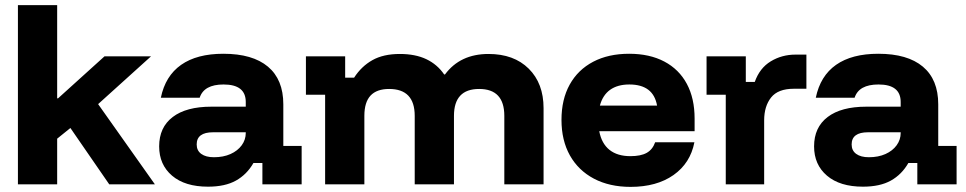

<svg xmlns="http://www.w3.org/2000/svg" viewBox="-20 -720 3773 750"><path d="M50 0V-700H203.3V-335.8H206.7L388.3 -500H570L363.3 -313.3L585 0H406.7L255 -220L203.3 -178.3V0Z M792.5 9.2Q702.5 9.2 652.1 -33.8Q601.7 -76.7 601.7 -148.3Q601.7 -222.5 654.6 -262.9Q707.5 -303.3 805.8 -303.3H940V-321.7Q940 -390 853.3 -390Q776.7 -390 760 -338.3H608.3Q625.8 -423.3 687.5 -466.7Q749.2 -510 852.5 -510Q966.7 -510 1026.7 -459.6Q1086.7 -409.2 1086.7 -312.5V-150H1158.3V0H1005V-83.3H970Q944.2 -38.3 901.7 -14.6Q859.2 9.2 792.5 9.2ZM815.8 -105.8Q852.5 -105.8 880.4 -118.3Q908.3 -130.8 924.2 -152.5Q940 -174.2 940 -200.8V-203.3H812.5Q748.3 -203.3 748.3 -155.8Q748.3 -131.7 766.2 -118.8Q784.2 -105.8 815.8 -105.8Z M1250 0V-350H1175V-500H1328.3V-416.7H1363.3Q1391.7 -460.8 1434.6 -485Q1477.5 -509.2 1541.7 -509.2Q1602.5 -509.2 1645.4 -488.8Q1688.3 -468.3 1715 -429.2H1718.3Q1777.5 -509.2 1888.3 -509.2Q1987.5 -509.2 2045.4 -451.7Q2103.3 -394.2 2103.3 -297.5V0H1950V-267.5Q1950 -372.5 1851.7 -372.5Q1753.3 -372.5 1753.3 -267.5V0H1600V-267.5Q1600 -372.5 1500 -372.5Q1451.7 -372.5 1427.5 -346.7Q1403.3 -320.8 1403.3 -267.5V0Z M2443.3 10Q2360.8 10 2300 -22.1Q2239.2 -54.2 2206.2 -112.9Q2173.3 -171.7 2173.3 -251.7Q2173.3 -331.7 2205.4 -389.6Q2237.5 -447.5 2297.1 -478.8Q2356.7 -510 2437.5 -510Q2517.5 -510 2575 -479.6Q2632.5 -449.2 2662.9 -392.5Q2693.3 -335.8 2693.3 -256.7V-207.5H2320.8Q2330 -159.2 2360.8 -134.6Q2391.7 -110 2442.5 -110Q2483.3 -110 2506.2 -122.9Q2529.2 -135.8 2539.2 -164.2H2692.5Q2676.7 -82.5 2610.8 -36.2Q2545 10 2443.3 10ZM2323.3 -307.5H2546.7Q2539.2 -349.2 2512.1 -369.6Q2485 -390 2438.3 -390Q2392.5 -390 2363.3 -369.2Q2334.2 -348.3 2323.3 -307.5Z M2815 0V-350H2740V-500H2893.3V-400H2928.3Q2947.5 -454.2 2990.8 -480.4Q3034.2 -506.7 3087.5 -506.7H3130V-373.3H3080.8Q3019.2 -373.3 2992.1 -339.2Q2965 -305 2965 -250V0Z M3350.8 9.2Q3260.8 9.2 3210.4 -33.8Q3160 -76.7 3160 -148.3Q3160 -222.5 3212.9 -262.9Q3265.8 -303.3 3364.2 -303.3H3498.3V-321.7Q3498.3 -390 3411.7 -390Q3335 -390 3318.3 -338.3H3166.7Q3184.2 -423.3 3245.8 -466.7Q3307.5 -510 3410.8 -510Q3525 -510 3585 -459.6Q3645 -409.2 3645 -312.5V-150H3716.7V0H3563.3V-83.3H3528.3Q3502.5 -38.3 3460 -14.6Q3417.5 9.2 3350.8 9.2ZM3374.2 -105.8Q3410.8 -105.8 3438.8 -118.3Q3466.7 -130.8 3482.5 -152.5Q3498.3 -174.2 3498.3 -200.8V-203.3H3370.8Q3306.7 -203.3 3306.7 -155.8Q3306.7 -131.7 3324.6 -118.8Q3342.5 -105.8 3374.2 -105.8Z"/></svg>

Font: Funnel Display ExtraBold
Style: Regular
Weight: 800
Designer: NORD ID, Kristian Moeller
Foundry: Dicotype
Version: Version 1.000